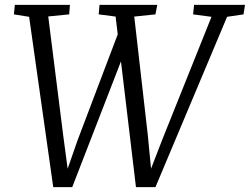

<svg xmlns="http://www.w3.org/2000/svg" viewBox="-20 -763 1026 788"><path d="M198.5 5 99.5 -694 37 -704 41 -743H267L264 -704L178 -695.5L239 -210.5L262.5 -34L245.5 -35.5L297.5 -185L464.5 -625.5L480.5 -521.5L276.5 5ZM538 5 454.5 -695 385 -704 388.5 -743H625.5L618 -704L531 -695L586.5 -209.5L603.5 -34L586.5 -36L648 -195L848 -694L772.5 -704L776.5 -743H985.5L979.5 -704L912 -694L618 5Z"/></svg>

Font: Merriweather 24pt Light
Style: Italic
Weight: 300
Italic angle: -7.8°
Version: Version 2.101